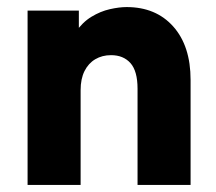

<svg xmlns="http://www.w3.org/2000/svg" viewBox="-20 -523 612 543"><path d="M58 0V-493H203V-355H163Q173 -402 193 -431Q213 -460 238.5 -475.5Q264 -491 290.5 -497Q317 -503 338 -503Q421 -503 470 -448Q519 -393 519 -297V0H369V-272Q369 -322 349 -344.5Q329 -367 294 -367Q269 -367 249.5 -355.5Q230 -344 219 -322Q208 -300 208 -268V0Z"/></svg>

Font: SUSE ExtraBold
Style: Regular
Weight: 800
Designer: Rene Bieder
Foundry: SUSE
Version: Version 1.000